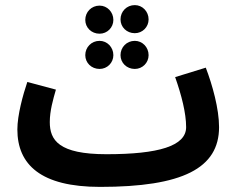

<svg xmlns="http://www.w3.org/2000/svg" viewBox="-20 -711 928 752"><path d="M508 -581C538 -581 562 -605 562 -635C562 -666 538 -691 508 -691C476 -691 452 -666 452 -635C452 -605 476 -581 508 -581ZM370 -579C400 -579 424 -603 424 -633C424 -664 400 -689 370 -689C338 -689 314 -664 314 -633C314 -603 338 -579 370 -579ZM370 -441C400 -441 424 -465 424 -495C424 -526 400 -551 370 -551C338 -551 314 -526 314 -495C314 -465 338 -441 370 -441ZM508 -441C538 -441 562 -465 562 -495C562 -526 538 -551 508 -551C476 -551 452 -526 452 -495C452 -465 476 -441 508 -441ZM372 21C695 21 838 -52 838 -213C838 -285 812 -378 786 -446L666 -409C691 -338 709 -268 709 -213C709 -139 601 -107 397 -107C210 -107 175 -162 175 -233C175 -277 188 -322 199 -360L87 -390C70 -340 48 -260 48 -204C48 -66 140 21 372 21Z"/></svg>

Font: Noto Sans Arabic UI XCn
Style: Bold
Weight: 700
Width: 2
Designer: Monotype Design Team, Nadine Chahine and Nizar Qandah
Foundry: Monotype Imaging Inc.
Version: Version 2.010